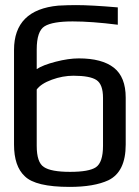

<svg xmlns="http://www.w3.org/2000/svg" viewBox="-20 -723 547 753"><path d="M289 -494Q380 -494 426.5 -457.5Q473 -421 473 -340V-156Q473 -49 405 -16Q349 10 253 10Q119 10 77 -32Q35 -71 35 -156V-527Q35 -685 209 -701Q247 -703 278 -703Q338 -703 442 -694V-626Q339 -639 265 -639Q186 -639 155 -620Q124 -601 124 -529V-452Q148 -468 198.5 -481Q249 -494 289 -494ZM268 -426Q226 -426 183.5 -410.5Q141 -395 124 -372V-151Q124 -86 152 -68Q180 -49 255 -49Q329 -49 356 -67Q384 -86 384 -151V-339Q384 -392 358.5 -409Q333 -426 268 -426Z"/></svg>

Font: Gamestation Display
Style: Regular
Weight: 400
Designer: Jonas Hecksher
Foundry: Jonas Hecksher, Playtypeª, e-types AS
Version: Version 1.003